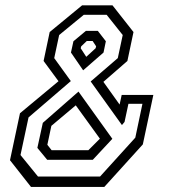

<svg xmlns="http://www.w3.org/2000/svg" viewBox="-20 -720 681 740"><path d="M99.5 0.5 18.5 -102.5 57 -283.5 205.5 -407 148 -485 171.5 -596.5 296.5 -699.5H413.5L494.5 -596.5L471 -485L378.5 -404.5L441 -317L449 -354H571L530.5 -163.5L382 0.5ZM179 -141H320.5L365 -185.5L272 -314L178 -235L162.5 -162ZM162 -104 124 -150 145 -246.5 282.5 -367 413 -185 337.5 -104ZM126.5 -39.5H365.5L501.5 -189.5L529 -320H475L460 -250L450 -238L329.5 -406L434 -496L453 -585L391 -663H303L208 -585L189 -496L253 -407.5L90 -267.5L59 -122.5ZM300.5 -449 253.5 -517.5 263 -561 311 -601H357L388 -561L379 -517.5ZM312.5 -501 348.5 -534 350.5 -541.5 337 -562H314.5L293 -541.5L291 -534Z"/></svg>

Font: Tourney
Style: Italic
Weight: 400
Italic angle: -12°
Version: Version 1.015